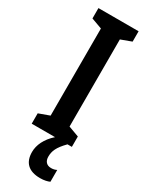

<svg xmlns="http://www.w3.org/2000/svg" viewBox="-243 -756 795 1027"><g transform="rotate(30 155.0 -242.0)"><path d="M196 108C196 73 208 45 252 0H279V-64L214 -88V-626L279 -650V-714H31V-650L97 -626V-88L31 -64V0H175C129 41 108 87 108 130C108 194 143 230 215 230C240 230 260 225 273 219V146C265 150 255 154 239 154C211 154 196 136 196 108Z"/></g></svg>

Font: Noto Sans Arabic UI XCn SmBd
Style: Regular
Weight: 600
Width: 2
Designer: Monotype Design Team, Nadine Chahine and Nizar Qandah
Foundry: Monotype Imaging Inc.
Version: Version 2.010